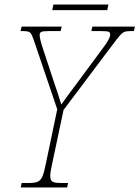

<svg xmlns="http://www.w3.org/2000/svg" viewBox="-20 -832 619 852"><path d="M76 -20H109Q135 -20 148 -26Q161 -32 168.5 -49.5Q176 -67 184 -108L234 -347L132 -648Q124 -671 119.5 -679.5Q115 -688 107.5 -691Q100 -694 83 -694H71L76 -714H254L249 -694H194Q171 -694 163.5 -690.5Q156 -687 156 -677Q156 -660 169 -621L220 -466Q238 -415 252 -368Q283 -412 315 -454L426 -604Q454 -641 461.5 -655.5Q469 -670 469 -679Q469 -688 462 -691Q455 -694 430 -694H385L390 -714H579L574 -694H558Q540 -694 531 -690Q522 -686 511.5 -674Q501 -662 474 -626L262 -344L212 -108Q203 -69 203 -51Q203 -32 213 -26Q223 -20 249 -20H282L278 0H72ZM217 -812H461L456 -787H212Z"/></svg>

Font: Noto Serif NarrowThin
Style: Italic
Weight: 250
Width: 4
Italic angle: -12°
Designer: Monotype Design Team
Foundry: Monotype Imaging Inc.
Version: Version 1.001